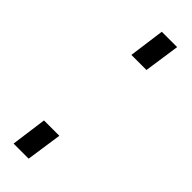

<svg xmlns="http://www.w3.org/2000/svg" viewBox="-182 -511 522 522"><g transform="rotate(45 79.0 -250.0)"><path d="M85 -103 70 0H12L26 -103ZM141 -500 126 -397H68L82 -500Z"/></g></svg>

Font: Pathway Extreme 28pt ExtraLight
Style: Italic
Weight: 250
Italic angle: -8°
Designer: Eduardo Rodriguez Tunni
Foundry: Eduardo Rodriguez Tunni
Version: Version 1.001;gftools[0.9.26]